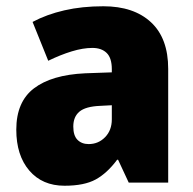

<svg xmlns="http://www.w3.org/2000/svg" viewBox="-20 -583 616 613"><path d="M310 -563Q407 -563 462 -512Q517 -461 517 -363V0H391L357 -73H354Q322 -30 285.5 -10Q249 10 186 10Q115 10 73.5 -38.5Q32 -87 32 -169Q32 -258 88.5 -301Q145 -344 252 -349L337 -352V-362Q337 -398 320.5 -414Q304 -430 275 -430Q245 -430 209 -419Q173 -408 134 -389L84 -513Q129 -537 185.5 -550Q242 -563 310 -563ZM299 -245Q253 -243 233.5 -226.5Q214 -210 214 -179Q214 -150 227.5 -136.5Q241 -123 263 -123Q294 -123 315.5 -145Q337 -167 337 -202V-247Z"/></svg>

Font: Noto Sans SemiCondensed Black
Style: Regular
Weight: 900
Width: 4
Designer: Monotype Design Team
Foundry: Monotype Imaging Inc.
Version: Version 2.013; ttfautohint (v1.8.4.7-5d5b)